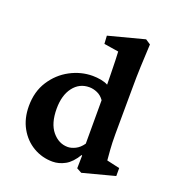

<svg xmlns="http://www.w3.org/2000/svg" viewBox="-107 -630 652 722"><g transform="rotate(20 218.5 -268.5)"><path d="M298.3 9.3 278.3 -1.5 279.3 -52.7 276.9 -54.2Q256.3 -20 231.9 -6.6Q207.5 6.8 182.1 6.8Q140.1 6.8 104.7 -13.9Q69.3 -34.7 48.3 -72.3Q27.3 -109.9 27.3 -159.7Q27.3 -217.8 54.7 -260Q82 -302.2 125 -325.2Q168 -348.1 214.8 -348.1Q231 -348.1 248 -345Q265.1 -341.8 276.4 -335.4Q276.4 -355.5 275.6 -382.1Q274.9 -408.7 274.4 -432.4Q273.9 -456.1 272.9 -466.8L214.4 -476.1L212.4 -508.3L356 -545.9L376 -532.7Q373.5 -483.9 371.8 -442.1Q370.1 -400.4 370.1 -354.5L369.1 -172.4Q369.1 -133.8 371.1 -109.4Q373 -85 374.5 -67.9L426.3 -56.2V-24.4ZM216.8 -64.5Q230.5 -64.5 247.1 -72.5Q263.7 -80.6 276.9 -99.6V-273.4Q265.6 -289.6 249.5 -296.6Q233.4 -303.7 217.3 -303.7Q177.7 -303.7 153.3 -271.7Q128.9 -239.7 128.9 -186Q128.9 -127 154.8 -95.7Q180.7 -64.5 216.8 -64.5Z"/></g></svg>

Font: Lateef SemiBold
Style: Regular
Weight: 600
Designer: SIL International
Foundry: SIL International
Version: Version 4.200